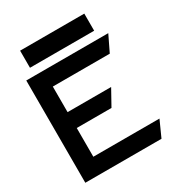

<svg xmlns="http://www.w3.org/2000/svg" viewBox="-173 -832 871 943"><g transform="rotate(-30 263.0 -361.0)"><path d="M82 -722V-625H446V-722ZM133 -489H456L500 -580H35V0H467L508 -91H133V-254H330L380 -344H133Z"/></g></svg>

Font: Charger
Style: ExBd
Weight: 400
Designer: Jasper
Foundry: Cannot Into Space Fonts
Version: Version 0.99